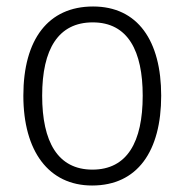

<svg xmlns="http://www.w3.org/2000/svg" viewBox="-20 -655 569 592"><path d="M477 -360C477 -529 405 -635 267 -635C129 -635 52 -534 52 -360C52 -189 130 -83 264 -83C404 -83 477 -189 477 -360ZM110 -360C110 -504 160 -586 266 -586C375 -586 420 -497 420 -360C420 -217 372 -132 265 -132C158 -132 110 -218 110 -360Z"/></svg>

Font: Noto Sans Kannada UI SemiCondensed Light
Style: Regular
Weight: 300
Width: 4
Designer: Jelle Bosma - Monotype Design Team
Foundry: Monotype Imaging Inc.
Version: Version 2.005